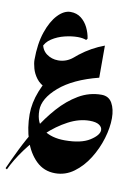

<svg xmlns="http://www.w3.org/2000/svg" viewBox="-101 -391 584 806"><g transform="rotate(10 190.5 12.5)"><path d="M-14.6 360.8 -21 356.9Q-4.9 320.3 18.8 272Q42.5 223.6 73.2 173.1Q104 122.6 142.1 79.6Q180.2 36.6 225.3 10Q270.5 -16.6 322.3 -16.6Q353.5 -16.6 367.9 9Q382.3 34.7 382.3 73.2Q382.3 113.3 368.4 159.7Q354.5 206.1 328.6 247.6Q302.7 289.1 266.8 315.4Q231 341.8 187 341.8Q139.2 341.8 106 309.6Q72.8 277.3 55.9 225.6Q39.1 173.8 39.1 116.2Q39.1 67.9 59.1 16.8Q79.1 -34.2 115 -81.3Q150.9 -128.4 198.2 -165.3Q245.6 -202.1 300.3 -222.2V-85.4Q192.9 -58.1 134.5 -7.8Q76.2 42.5 76.2 92.8Q76.2 149.4 112.1 174.1Q147.9 198.7 202.6 198.7Q272.5 198.7 309.3 175.3Q346.2 151.9 346.2 129.9Q346.2 117.2 333 108.4Q319.8 99.6 292.5 99.6Q248 99.6 202.1 123.8Q156.2 147.9 114.3 187.3Q72.3 226.6 38.8 272.2Q5.4 317.9 -14.6 360.8ZM87.9 -3.9Q61 -15.1 46.1 -34.9Q31.2 -54.7 25.4 -76.2Q19.5 -97.7 19.5 -112.3Q19.5 -180.7 36.6 -231Q53.7 -281.2 80.1 -308.8Q106.4 -336.4 134.3 -336.4Q160.6 -336.4 179.4 -321.8Q198.2 -307.1 209.2 -284.4Q220.2 -261.7 223.6 -238.3L218.8 -231.9Q203.6 -237.8 182.1 -237.8Q156.2 -237.8 126.5 -230.5Q96.7 -223.1 72.8 -207.5Q48.8 -191.9 40.5 -167L43 -189Q46.4 -158.7 68.1 -142.8Q89.8 -127 117.2 -127Q152.3 -127 179.7 -149.9Z"/></g></svg>

Font: Lateef ExtraBold
Style: Regular
Weight: 800
Designer: SIL International
Foundry: SIL International
Version: Version 4.200